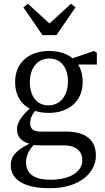

<svg xmlns="http://www.w3.org/2000/svg" viewBox="-20 -757 556 1017"><path d="M244 240C406 240 488 154 488 68C488 -13 437 -60 330 -60H198C151 -60 140 -78 140 -105C140 -135 153 -157 183 -189L149 -204V-193C90 -140 70 -105 70 -72C70 -30 96 -4 147 7V10C162 12 180 13 197 13H315C388 13 416 47 416 92C416 149 357 195 247 195C169 195 118 169 118 103C118 64 134 34 174 -5L169 -11C68 32 37 69 37 118C37 190 100 240 244 240ZM239 -159C340 -159 418 -217 418 -323C418 -433 342 -487 240 -487C138 -487 60 -429 60 -323C60 -213 136 -159 239 -159ZM236 -199C174 -199 138 -249 138 -322C138 -395 177 -447 241 -447C304 -447 340 -397 340 -326C340 -252 301 -199 236 -199ZM340 -415H493V-477L478 -487L346 -442H340V-415ZM128 -737 104 -718 205 -571H279L380 -718L356 -737L200 -594H284L128 -737Z"/></svg>

Font: Source Serif Variable
Style: Regular
Weight: 389
Designer: Frank Grießhammer
Foundry: Adobe Systems Incorporated
Version: Version 3.001;hotconv 1.0.111;makeotfexe 2.5.65597